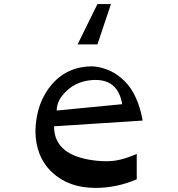

<svg xmlns="http://www.w3.org/2000/svg" viewBox="-20 -904 870 938"><path d="M359 -687 456 -884H522L456 -687ZM677 -315 244 -287Q244 -141 450 -119Q505 -113 547.5 -120Q590 -127 648 -152V-28Q550 14 447 14Q315 14 234 -62.5Q153 -139 153 -268Q158 -405 234 -492.5Q310 -580 432 -580Q523 -573 588.5 -508Q654 -443 677 -315ZM257 -364 577 -395Q556 -521 432 -513Q358 -508 307.5 -462Q257 -416 257 -364Z"/></svg>

Font: OpenDyslexic
Style: Regular
Weight: 400
Designer: Abbie Gonzalez
Version: Version 0.920;hotconv 1.0.109;makeotfexe 2.5.65596